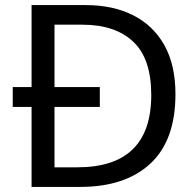

<svg xmlns="http://www.w3.org/2000/svg" viewBox="-20 -734 770 754"><path d="M317 -714Q424 -714 503 -674Q582 -634 625.5 -556.5Q669 -479 669 -364Q669 -183 570.5 -91.5Q472 0 295 0H104V-314H30V-392H104V-714ZM304 -637H194V-392H372V-314H194V-77H284Q574 -77 574 -361Q574 -504 503 -570.5Q432 -637 304 -637Z"/></svg>

Font: Noto Sans Zanabazar Square
Style: Regular
Weight: 400
Version: Version 2.005; ttfautohint (v1.8.4.7-5d5b)